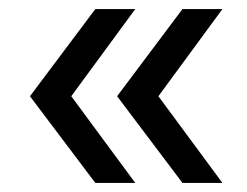

<svg xmlns="http://www.w3.org/2000/svg" viewBox="-20 -477 544 423"><path d="M46 -265 190 -457H278L137 -265L278 -74H190ZM238 -265 382 -457H470L329 -265L470 -74H382Z"/></svg>

Font: APTA Sans Medium
Style: Bold
Weight: 500
Version: Version 7.200